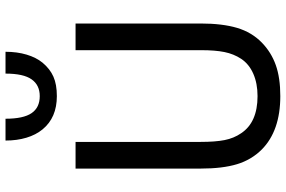

<svg xmlns="http://www.w3.org/2000/svg" viewBox="-190 -831 1036 696"><g transform="rotate(-90 328.0 -483.0)"><path d="M488.3 -981Q488.3 -939 478 -904.5Q467.8 -870.1 448.7 -846.7Q426.3 -819.8 398.2 -807.4Q370.1 -794.9 327.6 -794.9Q249.5 -794.9 207 -846.7Q187 -871.1 176.8 -905.3Q166.5 -939.5 166.5 -981H245.6Q245.6 -916 265.9 -886.5Q286.1 -856.9 327.6 -856.9Q367.7 -856.9 388.4 -886.5Q409.2 -916 409.2 -981ZM134.3 -51.8Q96.7 -89.4 80.8 -141.8Q64.9 -194.3 64.9 -273.4V-727.1H161.6V-273.4Q161.6 -220.7 168.2 -187Q174.8 -153.3 192.9 -127Q232.4 -67.4 327.6 -67.4Q373.5 -67.4 408.7 -82.8Q443.8 -98.1 462.9 -127Q480.5 -153.8 487.3 -187.3Q494.1 -220.7 494.1 -271V-727.1H590.8V-273.4Q590.8 -195.3 575 -141.8Q559.1 -88.4 521.5 -51.8Q486.3 -17.6 439.9 -1.2Q393.6 15.1 327.6 15.1Q202.1 15.1 134.3 -51.8Z"/></g></svg>

Font: SG Kara Bold
Style: Regular
Weight: 400
Designer: Damoon Khanjanzadeh
Version: Version 1.000